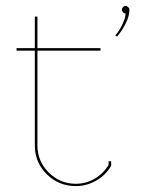

<svg xmlns="http://www.w3.org/2000/svg" viewBox="-20 -627 486 651"><path d="M393.1 -594.2Q393.1 -598.6 397 -602.8Q400.9 -606.9 405.8 -606.9Q410.2 -606.9 414.6 -603Q418.9 -599.1 418.9 -594.2Q418.9 -573.2 406.7 -548.6Q394.5 -523.9 377 -502.9L371.1 -506.8Q386.2 -524.4 396 -546.4Q405.8 -568.4 405.8 -581.1Q401.4 -581.1 397.2 -585.2Q393.1 -589.4 393.1 -594.2ZM106.9 -133.8Q106.9 -80.1 145.3 -42Q183.6 -3.9 236.8 -3.9Q272 -3.9 301.3 -21.2Q330.6 -38.6 348.1 -67.9V-80.1H356.9V-65.9V-64.9Q338.9 -33.7 306.6 -14.9Q274.4 3.9 236.8 3.9Q179.2 3.9 138.7 -36.1Q98.1 -76.2 98.1 -133.8V-455.1H36.1V-463.9H98.1V-570.8H106.9V-463.9H320.8V-455.1H106.9Z"/></svg>

Font: Rawengulk
Style: Ultralight
Weight: 200
Version: Version 0.92